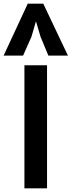

<svg xmlns="http://www.w3.org/2000/svg" viewBox="-68 -1029 392 1049"><path d="M65.4 0V-672.4H189V0ZM196.3 -725.1 153.3 -828.6 128.4 -912.6 104 -828.6 58.1 -725.1H-48.3L83.5 -1008.8H168.5L303.2 -725.1Z"/></svg>

Font: FjallaOne
Style: Regular
Weight: 400
Designer: Irina Smirnova
Foundry: Irina Smirnova
Version: Version 1.001